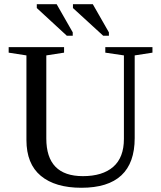

<svg xmlns="http://www.w3.org/2000/svg" viewBox="-20 -878 762 908"><path d="M372 -45Q465 -45 515.5 -89Q566 -133 566 -221V-616L478 -629V-655H701V-629L617 -616V-225Q617 10 365 10Q241 10 173 -46.5Q105 -103 105 -216V-616L21 -629V-655H283V-629L199 -616V-223Q199 -45 372 -45ZM468 -709 325 -840V-858H419L495 -725V-709ZM296 -709 154 -840V-858H248L324 -725V-709Z"/></svg>

Font: Libra Serif Modern
Style: Regular
Weight: 400
Designer: Stefan Peev, Context Ltd
Foundry: Stefan Peev, Context Ltd
Version: Version 1.000